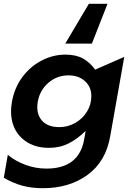

<svg xmlns="http://www.w3.org/2000/svg" viewBox="-24 -811 692 1009"><path d="M172 -248Q172 -263 175 -279Q186 -338 231 -376.5Q276 -415 336 -415Q389 -415 422.5 -384.5Q456 -354 456 -306Q456 -261 432.5 -223.5Q409 -186 370.5 -164.5Q332 -143 289 -143Q231 -143 201.5 -172Q172 -201 172 -248ZM220 75Q162 75 109 55Q56 35 17 3L-4 123Q41 150 90.5 164Q140 178 202 178Q340 178 436 108Q532 38 555 -94L629 -512L476 -445Q449 -483 412 -503.5Q375 -524 320 -524Q255 -524 195 -493Q135 -462 93.5 -406Q52 -350 39 -277Q34 -249 34 -227Q34 -139 89 -86.5Q144 -34 233 -34Q290 -34 336 -57Q382 -80 426 -123L419 -82Q393 75 220 75ZM319 -582H459L541 -791H443Z"/></svg>

Font: Geom SemiBold
Style: Bold Italic
Weight: 600
Italic angle: -10°
Version: Version 1.102